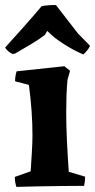

<svg xmlns="http://www.w3.org/2000/svg" viewBox="-37 -727 372 751"><path d="M27 4Q21 -15 21 -35L83 -57Q85 -89 87.5 -129.5Q90 -170 90 -197Q90 -244 86.5 -293.5Q83 -343 76 -395L22 -409Q22 -429 28 -448L215 -468L237 -450L227 -415Q224 -382 223 -351Q222 -320 222 -286Q222 -234 225 -172.5Q228 -111 232 -55L296 -36Q296 -27 295 -18Q294 -9 292 0Q258 0 209 0.5Q160 1 111 2Q62 3 27 4ZM21 -517 12 -516Q4 -519 -5 -527Q-14 -535 -17 -541Q15 -576 54.5 -620.5Q94 -665 126 -703Q136 -705 154 -706.5Q172 -708 182 -707L268 -596L315 -548Q313 -541 304.5 -530.5Q296 -520 289 -514Q253 -529 213.5 -554Q174 -579 148 -606L138 -590Q119 -575 85 -554.5Q51 -534 21 -517Z"/></svg>

Font: Labrada
Style: Bold
Weight: 700
Designer: Mercedes Jáuregui
Foundry: Omnibus-Type Team
Version: Version 1.000; ttfautohint (v1.8.4.7-5d5b)